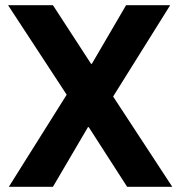

<svg xmlns="http://www.w3.org/2000/svg" viewBox="-20 -720 694 740"><path d="M14 0 237 -355 11 -700H184L331 -474H334L466 -700H636L416 -348L644 0H470L322 -230H319L184 0Z"/></svg>

Font: DM Sans 9pt 36pt Black
Style: Regular
Weight: 900
Version: Version 4.004;gftools[0.9.30]